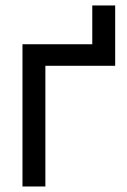

<svg xmlns="http://www.w3.org/2000/svg" viewBox="-20 -676 462 696"><path d="M314.5 -515.6V-656.2H397.5V-437.5H144.5V0H61.5V-515.6Z"/></svg>

Font: Inter Display
Style: Regular
Weight: 400
Designer: Rasmus Andersson
Foundry: rsms
Version: Version 4.001;git-9221beed3